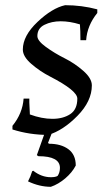

<svg xmlns="http://www.w3.org/2000/svg" viewBox="-20 -505 431 740"><path d="M93 -110 95 -68V-64Q141 -47 182 -47Q223 -47 250.5 -65Q278 -83 278 -125Q278 -156 173 -210Q134 -230 101 -258.5Q68 -287 68 -314Q68 -367 124.5 -420.5Q181 -474 231 -485Q295 -485 355 -469V-455Q316 -407 312 -350H290Q290 -389 288 -411Q249 -423 214 -423Q179 -423 151.5 -409.5Q124 -396 124 -366Q124 -348 157 -324Q190 -300 229 -280.5Q268 -261 301 -232Q334 -203 334 -176Q334 -115 278.5 -58.5Q223 -2 166 15Q94 15 28 -6V-20Q67 -68 71 -125H93Q93 -125 93 -110ZM176 178Q194 178 202 173Q211 160 211 142Q211 97 128 97L122 93L160 -14L189 -16L165 46L169 49Q215 49 243.5 70Q272 91 272 133Q258 160 231.5 182.5Q205 205 176 215Q132 215 88 194Q98 175 104 155L108 153Q140 178 176 178Z"/></svg>

Font: Almendra
Style: Regular
Weight: 400
Designer: Ana Sanfelippo
Foundry: Ana Sanfelippo
Version: Version 1.004